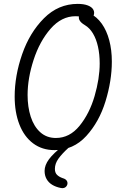

<svg xmlns="http://www.w3.org/2000/svg" viewBox="-20 -762 660 988"><path d="M55.5 -265Q55.5 -372 94 -483Q132.5 -594 206.2 -668Q280 -742 380 -742Q411.5 -742 432.5 -733.8Q453.5 -725.5 460.8 -711.2Q468 -697 461 -680Q457 -670.5 451 -667.5Q445 -664.5 437.5 -665.5Q430 -666.5 416 -670.5Q401.5 -674.5 391 -676.5Q380.5 -678.5 368.5 -678.5Q296.5 -678.5 240.2 -614Q184 -549.5 153 -454.2Q122 -359 122 -273Q122 -211.5 138.2 -161.2Q154.5 -111 187.2 -81.5Q220 -52 267.5 -52Q338.5 -52 389.5 -114.8Q440.5 -177.5 466.8 -267.8Q493 -358 493 -435.5Q493 -482.5 484.2 -521.8Q475.5 -561 458.5 -589.5Q441.5 -618 417 -632.5Q395 -645.5 388.5 -659.2Q382 -673 390.5 -687.5Q397.5 -700 413 -700Q428.5 -700 443 -693Q478.5 -675.5 503.8 -640Q529 -604.5 542.2 -554.8Q555.5 -505 555.5 -445Q555.5 -347 523 -241Q490.5 -135 424 -62.2Q357.5 10.5 261 10.5Q197 10.5 150.5 -24.2Q104 -59 79.8 -121.5Q55.5 -184 55.5 -265ZM209.5 117.5Q209.5 88 232 57.5Q254.5 27 308.5 -15.5L331 0Q300 28 281.2 53.8Q262.5 79.5 262.5 107Q262.5 126.5 273 137.2Q283.5 148 302 154.5L306.5 156Q318.5 160 323.8 168.5Q329 177 326.5 187Q323.5 197.5 314.5 202.8Q305.5 208 291.5 205Q267 200 248.5 188.8Q230 177.5 219.8 159.5Q209.5 141.5 209.5 117.5Z"/></svg>

Font: Monaspace Radon Var
Style: Regular
Weight: 400
Designer: Riley Cran and the Lettermatic Team
Version: Version 1.000 (Monaspace Radon Var)